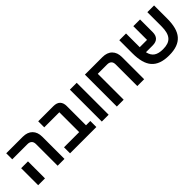

<svg xmlns="http://www.w3.org/2000/svg" viewBox="185 -1591 2585 2585"><g transform="rotate(-45 1478.0 -298.0)"><path d="M449 -411Q449 -453 427 -473Q405 -493 368 -493H78V-608H391Q481 -608 530 -558.5Q579 -509 579 -423V0H449ZM78 -324H208V0H78Z M685 -115H974V-493H687V-608H974Q1041 -608 1072.5 -575Q1104 -542 1104 -482V-115H1186V0H685Z M1290 -608H1420V0H1290Z M1576 -608H1908Q1998 -608 2047 -558.5Q2096 -509 2096 -423V0H1966V-411Q1966 -453 1944.5 -473Q1923 -493 1886 -493H1706V0H1576Z M2562 12Q2473 12 2410 -11Q2347 -34 2307.5 -79.5Q2268 -125 2249.5 -194.5Q2231 -264 2231 -357V-608H2359V-347H2498V-608H2626V-366Q2626 -306 2594.5 -273Q2563 -240 2497 -240H2370Q2386 -168 2432.5 -136.5Q2479 -105 2562 -105Q2615 -105 2653.5 -118Q2692 -131 2716.5 -159Q2741 -187 2753 -231.5Q2765 -276 2765 -340V-608H2893V-357Q2893 -264 2874.5 -194.5Q2856 -125 2816.5 -79.5Q2777 -34 2714 -11Q2651 12 2562 12Z"/></g></svg>

Font: IBM Plex Sans Hebrew SemiBold
Style: Regular
Weight: 600
Designer: Mike Abbink, Paul van der Laan, Pieter van Rosmalen, Yanek Iontef
Foundry: Bold Monday
Version: Version 1.2